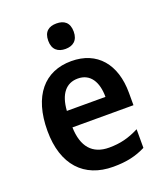

<svg xmlns="http://www.w3.org/2000/svg" viewBox="-140 -846 812 949"><g transform="rotate(-20 266.0 -371.0)"><path d="M269 -752C229 -752 202 -733 202 -685C202 -638 230 -618 269 -618C308 -618 336 -638 336 -685C336 -733 309 -752 269 -752ZM274 -552C133 -552 46 -452 46 -268C46 -89 139 10 292 10C364 10 413 -2 463 -27V-125C410 -98 364 -86 305 -86C217 -86 171 -140 168 -242H489V-307C489 -458 410 -552 274 -552ZM275 -460C341 -460 373 -406 373 -328H170C176 -416 214 -460 275 -460Z"/></g></svg>

Font: Noto Sans Lao Looped SemiCondensed SemiBold
Style: Regular
Weight: 600
Width: 4
Designer: Mark Frömberg, Ben Mitchell
Foundry: The Fontpad Ltd
Version: Version 1.002